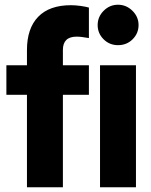

<svg xmlns="http://www.w3.org/2000/svg" viewBox="-20 -792 640 812"><path d="M479 -601Q443 -601 418 -626Q393 -651 393 -686Q393 -721 418.5 -746.5Q444 -772 479 -772Q514 -772 540 -746.5Q566 -721 566 -686Q566 -651 541 -626Q516 -601 479 -601ZM94 0V-391H7V-516H94V-580Q94 -672 141.5 -721Q189 -770 280 -770Q299 -770 320.5 -767Q342 -764 356 -760V-631Q338 -634 326.5 -635.5Q315 -637 304 -637Q246 -637 246 -581V-516H356V-391H246V0ZM403 0V-516H555V0Z"/></svg>

Font: Red Hat Mono
Style: Bold
Weight: 700
Monospace: yes
Designer: Pentagram, MCKL
Foundry: Pentagram, MCKL
Version: Version 1.023; ttfautohint (v1.8.3)